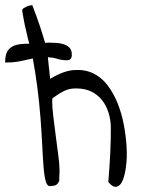

<svg xmlns="http://www.w3.org/2000/svg" viewBox="-100 -724 548 745"><path d="M87.9 -558.6Q101.6 -558.6 117.7 -557.6Q133.8 -556.6 147.5 -552.2Q161.1 -547.9 169.9 -538.6Q178.7 -529.3 178.7 -511.7Q178.7 -490.2 160.2 -490.2Q138.7 -490.2 121.1 -496.1Q105.5 -501 85.9 -502L86.9 -490.2Q88.9 -474.6 90.3 -458Q91.8 -441.4 94.7 -418Q145.5 -449.2 187 -452.1Q228.5 -455.1 260.7 -439.9Q293 -424.8 316.9 -393.6Q340.8 -362.3 356.4 -323.2Q372.1 -284.2 380.4 -240.2Q388.7 -196.3 391.1 -155.3Q393.6 -114.3 389.2 -79.6Q384.8 -44.9 376 -23.9Q367.2 -2.9 352.5 0.5Q337.9 3.9 320.3 -17.6Q322.3 -43 324.2 -70.3Q326.2 -97.7 327.6 -125Q329.1 -152.3 329.6 -178.7Q330.1 -205.1 330.1 -226.6Q330.1 -257.8 321.3 -286.1Q312.5 -314.5 295.9 -335.4Q279.3 -356.4 254.4 -368.7Q229.5 -380.9 195.3 -380.9Q181.6 -380.9 171.9 -378.9Q162.1 -377 152.3 -372.6Q142.6 -368.2 130.9 -361.3Q119.1 -353.5 103.5 -342.8Q103.5 -340.8 103 -335.4Q102.5 -330.1 102.5 -329.1Q102.5 -307.6 106.9 -272Q111.3 -236.3 116.2 -197.8Q121.1 -159.2 126 -123Q130.9 -86.9 130.9 -64.5V-56.6Q130.9 -50.8 130.4 -43.9Q129.9 -37.1 129.9 -31.2V-22.5Q124 -8.8 115.7 -5.4Q107.4 -2 95.7 -2Q84 0 78.1 -18.6Q72.3 -37.1 69.3 -72.3Q66.4 -107.4 64 -157.2Q61.5 -207 57.1 -266.6Q52.7 -326.2 43.9 -392.6Q37.1 -443.4 27.3 -497.1Q13.7 -494.1 0 -491.2Q-15.6 -487.3 -33.2 -484.4Q-50.8 -481.4 -80.1 -481.4Q-80.1 -515.6 -67.4 -530.8Q-54.7 -545.9 -34.2 -550.3Q-13.7 -554.7 13.7 -554.7Q10.7 -567.4 7.8 -576.2Q3.9 -595.7 0 -610.8Q-3.9 -626 -6.8 -642.1Q-9.8 -658.2 -13.7 -680.7V-684.6Q-13.7 -688.5 -8.8 -691.9Q-3.9 -695.3 2.4 -698.2Q8.8 -701.2 15.1 -702.6Q21.5 -704.1 25.4 -704.1Q43.9 -655.3 55.2 -621.6Q66.4 -587.9 73.2 -563.5Q74.2 -560.5 75.2 -557.6Q84 -558.6 87.9 -558.6Z"/></svg>

Font: Indie Flower
Style: Regular
Weight: 400
Designer: Kimberly Geswein
Foundry: Kimberly Geswein
Version: Version 1.001 2010